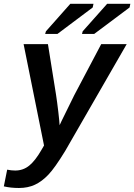

<svg xmlns="http://www.w3.org/2000/svg" viewBox="-66 -754 687 982"><path d="M31.2 207.5Q-11.2 207.5 -46.4 199.2L-29.3 113.8Q-7.8 118.2 11.7 118.2Q52.7 118.2 83.7 92.8Q114.7 67.4 145.5 13.7L159.2 -9.8L54.7 -528.3H179.2L220.7 -269Q223.1 -252.9 226.3 -229.7Q229.5 -206.5 232.2 -182.6Q234.9 -158.7 236.8 -139.9Q238.8 -121.1 238.8 -113.8Q241.2 -118.7 243.7 -123.8Q246.1 -128.9 248.5 -134.3L313.5 -266.6L451.7 -528.3H582L267.1 18.6Q213.9 105.5 181.6 139.2Q148.9 173.8 112.8 190.7Q76.7 207.5 31.2 207.5ZM408.2 -715.8 228 -580.6H165L168.9 -593.8L293.5 -734.4H412.1ZM596.7 -715.8 416 -580.6H353.5L356.9 -593.8L481.9 -734.4H600.6Z"/></svg>

Font: Arimo SemiBold
Style: Italic
Weight: 600
Italic angle: -12°
Version: Version 1.33